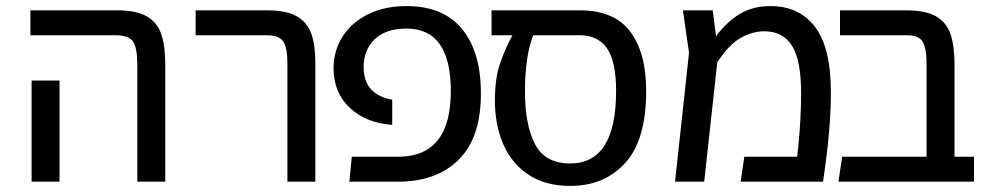

<svg xmlns="http://www.w3.org/2000/svg" viewBox="-20 -598 3246 632"><path d="M432 -385Q432 -440 418 -461Q404 -482 359 -482H80V-564H365Q428 -564 462.5 -544.5Q497 -525 510.5 -486.5Q524 -448 524 -385V0H432ZM84 -333H176V0H84Z M926 -392Q926 -440 912.5 -461Q899 -482 858 -482H624V-564H859Q922 -564 956.5 -544.5Q991 -525 1004.5 -487.5Q1018 -450 1018 -392V0H926Z M1138 -82H1290Q1464 -82 1464 -298Q1464 -504 1318 -504Q1250 -504 1213.5 -469Q1177 -434 1177 -377Q1177 -330 1202 -303.5Q1227 -277 1271 -270V-187Q1185 -193 1131.5 -243Q1078 -293 1078 -373Q1078 -431 1107.5 -477.5Q1137 -524 1191.5 -551Q1246 -578 1318 -578Q1439 -578 1501 -502.5Q1563 -427 1563 -290Q1563 -145 1490 -72.5Q1417 0 1290 0H1130Z M2107 -299Q2107 -137 2038 -61.5Q1969 14 1857 14Q1775 14 1719.5 -23Q1664 -60 1636.5 -123.5Q1609 -187 1609 -268Q1609 -338 1625.5 -387.5Q1642 -437 1667 -482H1598V-564H1888Q2002 -564 2054.5 -494Q2107 -424 2107 -299ZM2008 -299Q2008 -396 1978 -439Q1948 -482 1888 -482H1735Q1708 -412 1708 -295Q1708 -189 1740.5 -124.5Q1773 -60 1857 -60Q2008 -60 2008 -299Z M2715 -294Q2715 -169 2689 0H2418L2430 -82H2604L2607 -109Q2617 -207 2617 -291Q2617 -400 2587 -447.5Q2557 -495 2496 -495Q2457 -495 2418.5 -473.5Q2380 -452 2341 -393L2298 0H2202L2248 -424L2228 -564H2326L2337 -479Q2372 -526 2415 -552Q2458 -578 2516 -578Q2610 -578 2662.5 -510Q2715 -442 2715 -294Z M3186 -82V0H2740L2752 -82H3030V-385Q3030 -438 3017.5 -460Q3005 -482 2964 -482H2745V-564H2963Q3026 -564 3060.5 -544.5Q3095 -525 3108.5 -486.5Q3122 -448 3122 -385V-82Z"/></svg>

Font: FiraGOUPP
Style: Medium
Weight: 400
Designer: bBox Type
Foundry: bBox Type GmbH
Version: Version 1.001